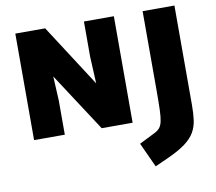

<svg xmlns="http://www.w3.org/2000/svg" viewBox="-102 -832 1423 1262"><g transform="rotate(-10 609.0 -201.0)"><path d="M79.1 0V-710.9H278.3L545.9 -296.4L537.1 -475.1V-710.9H736.8V0H530.3L275.9 -390.1L284.2 -228V0ZM836.4 308.6 761.2 144.5 866.7 91.8Q888.2 81.1 900.6 66.4Q913.1 51.8 919.2 24.7Q925.3 -2.4 927 -49.8Q928.7 -97.2 928.7 -173.3V-710.9H1141.1V-46.4Q1141.1 10.3 1135 54Q1128.9 97.7 1108.2 133.5Q1087.4 169.4 1044.9 201.4Q1002.4 233.4 929.7 266.6Z"/></g></svg>

Font: Comme Black
Style: Regular
Weight: 900
Version: Version 1.000;gftools[0.9.27]